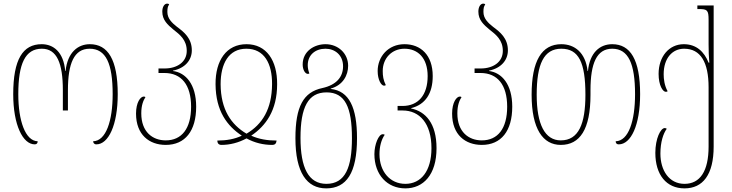

<svg xmlns="http://www.w3.org/2000/svg" viewBox="-20 -790 4041 1060"><path d="M172 7C183 7 188 0 188 -10C120 -12 81 -123 81 -270C81 -438 119 -521 211 -521C294 -521 327 -441 327 -292V-180H355V-292C355 -440 389 -521 475 -521C565 -521 602 -439 602 -270C602 -124 566 -12 494 -10C495 -2 499 7 512 7C578 7 630 -98 630 -270C630 -461 576 -546 476 -546C411 -546 353 -502 342 -398H340C331 -503 275 -546 210 -546C106 -546 53 -462 53 -270C53 -100 106 7 172 7Z M895 10C1002 10 1063 -67 1063 -201C1063 -325 1005 -389 935 -398V-400C1002 -414 1039 -458 1039 -512C1039 -579 996 -613 957 -642C929 -664 904 -688 904 -724C904 -743 906 -756 914 -765C911 -769 908 -770 903 -770C887 -770 876 -751 876 -726C876 -679 906 -653 937 -627C974 -598 1011 -569 1011 -509C1011 -447 957 -412 889 -412H855V-387H888C981 -387 1035 -322 1035 -201C1035 -80 983 -15 895 -15C822 -15 760 -62 760 -164C760 -209 771 -235 783 -254C780 -256 777 -257 774 -257C755 -257 731 -224 731 -163C731 -46 804 10 895 10Z M1203 10C1249 10 1297 -2 1341 -26C1386 -1 1435 10 1482 10C1501 10 1505 0 1507 -14C1456 -14 1408 -22 1367 -41C1447 -95 1510 -180 1510 -325C1511 -456 1451 -546 1341 -546C1230 -546 1169 -456 1170 -325C1171 -176 1235 -94 1315 -41C1276 -22 1229 -14 1180 -14C1180 2 1188 10 1203 10ZM1341 -52C1256 -102 1199 -185 1198 -325C1198 -438 1242 -521 1340 -521C1439 -521 1483 -439 1482 -325C1481 -188 1428 -103 1341 -52Z M1781 250C1893 250 1951 165 1951 -27C1951 -196 1908 -288 1806 -299V-301C1874 -320 1902 -375 1902 -427C1902 -495 1847 -546 1777 -546C1716 -546 1651 -508 1651 -434C1651 -406 1664 -382 1680 -382C1682 -382 1686 -383 1688 -384C1682 -401 1679 -415 1679 -430C1679 -487 1721 -521 1777 -521C1828 -521 1874 -487 1874 -424C1874 -365 1837 -321 1760 -304C1655 -282 1611 -202 1611 -27C1611 163 1674 250 1781 250ZM1782 225C1683 225 1639 136 1639 -29C1639 -198 1681 -280 1783 -280C1885 -280 1923 -198 1923 -27C1923 133 1887 225 1782 225Z M2218 250C2317 250 2390 175 2390 28C2390 -109 2329 -175 2250 -191V-193C2329 -213 2369 -275 2369 -370C2369 -487 2302 -546 2213 -546C2123 -546 2065 -477 2065 -398C2065 -349 2085 -317 2100 -317C2104 -317 2107 -318 2110 -320C2096 -348 2093 -371 2093 -398C2093 -469 2144 -521 2213 -521C2287 -521 2341 -470 2341 -370C2341 -265 2289 -205 2202 -205H2175V-180H2203C2296 -180 2362 -109 2362 28C2362 155 2304 225 2218 225C2133 225 2075 157 2075 61C2075 20 2085 -19 2104 -46C2101 -48 2098 -49 2093 -49C2070 -49 2047 8 2047 61C2047 175 2118 250 2218 250Z M2640 10C2747 10 2808 -67 2808 -201C2808 -325 2750 -389 2680 -398V-400C2747 -414 2784 -458 2784 -512C2784 -579 2741 -613 2702 -642C2674 -664 2649 -688 2649 -724C2649 -743 2651 -756 2659 -765C2656 -769 2653 -770 2648 -770C2632 -770 2621 -751 2621 -726C2621 -679 2651 -653 2682 -627C2719 -598 2756 -569 2756 -509C2756 -447 2702 -412 2634 -412H2600V-387H2633C2726 -387 2780 -322 2780 -201C2780 -80 2728 -15 2640 -15C2567 -15 2505 -62 2505 -164C2505 -209 2516 -235 2528 -254C2525 -256 2522 -257 2519 -257C2500 -257 2476 -224 2476 -163C2476 -46 2549 10 2640 10Z M3076 10C3181 10 3240 -75 3240 -267V-292C3240 -440 3274 -521 3360 -521C3449 -521 3486 -439 3486 -270C3486 -124 3451 -12 3379 -10C3379 -2 3383 7 3396 7C3463 7 3514 -98 3514 -270C3514 -461 3460 -546 3360 -546C3291 -546 3236 -499 3226 -398H3224C3213 -499 3153 -546 3079 -546C2970 -546 2915 -453 2915 -267C2915 -77 2978 10 3076 10ZM3076 -15C2988 -15 2943 -104 2943 -267C2943 -436 2982 -521 3079 -521C3175 -521 3212 -445 3212 -267C3212 -107 3175 -15 3076 -15Z M3759 250C3860 250 3920 175 3920 19V-760H3830V-740H3838C3885 -740 3892 -734 3892 -680V-544C3892 -511 3893 -477 3896 -444H3892C3868 -504 3825 -546 3755 -546C3673 -546 3616 -477 3616 -382C3616 -319 3639 -283 3656 -283C3659 -283 3662 -284 3666 -286C3648 -318 3644 -354 3644 -380C3644 -469 3692 -521 3757 -521C3848 -521 3892 -446 3892 -308V19C3892 155 3845 225 3759 225C3674 225 3626 151 3626 58C3626 -6 3642 -53 3661 -79C3658 -81 3655 -83 3650 -83C3627 -83 3598 -25 3598 54C3598 175 3659 250 3759 250Z"/></svg>

Font: Noto Serif Georgian Condensed Thin
Style: Regular
Weight: 100
Width: 3
Designer: Monotype Design Team, Akaki Razmadze
Foundry: Google LLC
Version: Version 2.003